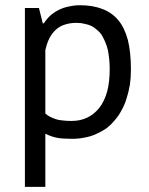

<svg xmlns="http://www.w3.org/2000/svg" viewBox="-20 -519 568 734"><path d="M75.2 195.3Q94.7 195.3 153.3 195.3Q153.3 144.5 153.3 -7.8Q165 -2 176.8 2Q187.5 5.9 198.2 7.8Q209 9.8 222.7 10.7Q237.3 11.7 255.9 11.7Q281.2 11.7 303.7 6.8Q327.1 2.9 347.7 -6.8Q368.2 -15.6 386.7 -28.3Q404.3 -42 418.9 -59.6Q433.6 -76.2 444.3 -96.7Q456.1 -117.2 463.9 -142.6Q471.7 -167 476.6 -195.3Q480.5 -222.7 480.5 -253.9Q480.5 -319.3 468.8 -366.2Q456.1 -413.1 432.6 -441.4Q408.2 -470.7 372.1 -484.4Q335 -499 286.1 -499Q263.7 -499 243.2 -494.1Q222.7 -490.2 205.1 -481.4Q187.5 -472.7 172.9 -460Q158.2 -446.3 147.5 -429.7Q146.5 -429.7 143.6 -429.7Q139.6 -444.3 128.9 -488.3Q115.2 -488.3 75.2 -488.3Q75.2 -445.3 75.2 -360.4Q75.2 -274.4 75.2 -146.5Q75.2 -18.6 75.2 67.4Q75.2 153.3 75.2 195.3ZM331.1 -418.9Q342.8 -412.1 352.5 -403.3Q363.3 -394.5 370.1 -382.8Q377 -371.1 382.8 -357.4Q388.7 -342.8 392.6 -327.1Q395.5 -311.5 397.5 -293Q399.4 -274.4 399.4 -254.9Q399.4 -206.1 389.6 -168.9Q378.9 -130.9 359.4 -106.4Q339.8 -82 313.5 -69.3Q287.1 -56.6 252.9 -56.6Q234.4 -56.6 218.8 -58.6Q204.1 -59.6 193.4 -63.5Q181.6 -67.4 171.9 -72.3Q162.1 -77.1 153.3 -85Q153.3 -166 153.3 -327.1Q159.2 -353.5 168.9 -373Q178.7 -391.6 193.4 -405.3Q208 -418.9 227.5 -424.8Q247.1 -431.6 272.5 -431.6Q290 -431.6 304.7 -427.7Q319.3 -424.8 331.1 -418.9Z"/></svg>

Font: Aptus Gothic JP
Style: Medium
Weight: 400
Designer: Fuminori Ogawa / Motoya
Version: Version 1